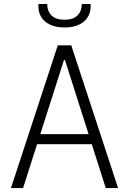

<svg xmlns="http://www.w3.org/2000/svg" viewBox="-20 -962 660 982"><path d="M521 0 312.5 -654.5H307L98 0H36L275.5 -730H344.5L584 0ZM143 -276H474.5V-224.5H143ZM310 -861Q355 -861 376.8 -883.5Q398.5 -906 398.5 -941.5H443.5Q446 -906 431.5 -879Q417 -852 386 -836.8Q355 -821.5 310 -821.5Q265 -821.5 234 -836.8Q203 -852 188.5 -879Q174 -906 176.5 -941.5H221.5Q221.5 -906 243.2 -883.5Q265 -861 310 -861Z"/></svg>

Font: Monaspace Argon Var
Style: Regular
Weight: 400
Designer: Riley Cran and the Lettermatic Team
Version: Version 1.000 (Monaspace Argon Var)